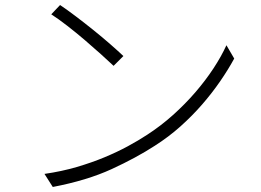

<svg xmlns="http://www.w3.org/2000/svg" viewBox="-20 -736 1040 764"><path d="M219 -716Q246 -698 281 -671.5Q316 -645 351.5 -616.5Q387 -588 419 -560Q451 -532 471 -513L432 -474Q413 -492 382.5 -519.5Q352 -547 317.5 -576.5Q283 -606 247.5 -633.5Q212 -661 184 -679ZM157 -44Q226 -54 285.5 -71.5Q345 -89 395.5 -110Q446 -131 488.5 -154Q531 -177 566 -200Q620 -235 668.5 -278.5Q717 -322 757.5 -369Q798 -416 829.5 -464Q861 -512 881 -556L912 -503Q888 -459 856 -412.5Q824 -366 784.5 -320.5Q745 -275 698 -233Q651 -191 596 -156Q522 -108 424 -63Q326 -18 190 8Z"/></svg>

Font: SpoqaHanSansJP-Light
Style: Regular
Weight: 300
Designer: [Source Han Sans]
Ryoko NISHIZUKA  (kana & ideographs); Paul D. Hunt (Latin, Greek & Cyrillic); Wenlong ZHANG  (bopomofo
Foundry: Spoqa (http://bi.spoqa.com)
Version: Version 1.002.20150607